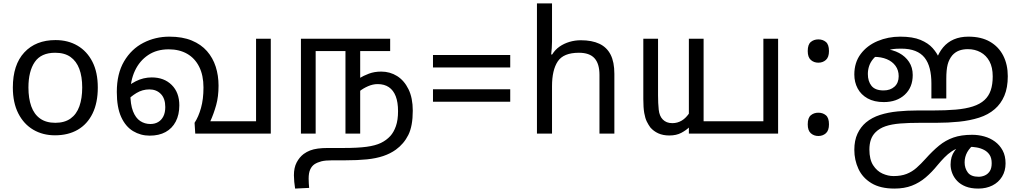

<svg xmlns="http://www.w3.org/2000/svg" viewBox="-20 -780 5967 1121"><path d="M551 -269Q551 -180 520.5 -117.5Q490 -55 434 -22.5Q378 10 301 10Q230 10 174.5 -22.5Q119 -55 87 -117.5Q55 -180 55 -269Q55 -402 122 -474Q189 -546 304 -546Q377 -546 432.5 -513.5Q488 -481 519.5 -419.5Q551 -358 551 -269ZM146 -269Q146 -206 162.5 -159.5Q179 -113 214 -88Q249 -63 303 -63Q357 -63 392 -88Q427 -113 443.5 -159.5Q460 -206 460 -269Q460 -333 443 -378Q426 -423 391.5 -447.5Q357 -472 302 -472Q220 -472 183 -418Q146 -364 146 -269Z M854 12Q801 12 757 -14.5Q713 -41 687.5 -97Q662 -153 662 -243Q662 -350 704.5 -422Q747 -494 817 -530Q887 -566 969 -566Q1045 -566 1099.5 -543.5Q1154 -521 1188.5 -481.5Q1223 -442 1239.5 -390.5Q1256 -339 1256 -280Q1256 -216 1242 -166Q1228 -116 1208 -72H1475V-554H1561V0H1120L1116 -63Q1139 -98 1153.5 -149.5Q1168 -201 1168 -269Q1168 -340 1143 -390Q1118 -440 1072.5 -466Q1027 -492 965 -492Q895 -492 845 -458.5Q795 -425 768 -367.5Q741 -310 741 -237Q741 -170 756.5 -130.5Q772 -91 798.5 -73.5Q825 -56 858 -56Q884 -56 903.5 -67.5Q923 -79 934 -101Q945 -123 945 -155Q945 -205 919 -231.5Q893 -258 852 -258Q812 -258 777 -237Q742 -216 713 -184L698 -248Q728 -283 772.5 -305.5Q817 -328 866 -328Q938 -328 982.5 -284Q1027 -240 1027 -165Q1027 -110 1006 -70Q985 -30 946.5 -9Q908 12 854 12Z M2206 -362Q2257 -362 2298.5 -336Q2340 -310 2365 -259Q2390 -208 2390 -134Q2390 -44 2364 8Q2338 60 2291 94Q2259 117 2217.5 131Q2176 145 2122 150.5Q2068 156 1996 156H1921Q1879 156 1856 162Q1833 168 1816 179Q1800 190 1791 210Q1782 230 1782 263Q1782 278 1783 291.5Q1784 305 1785 317L1703 321Q1700 303 1698 281.5Q1696 260 1696 243Q1696 199 1712 168.5Q1728 138 1753 119Q1771 106 1790.5 98.5Q1810 91 1835.5 87.5Q1861 84 1894 84H1987Q2069 84 2120.5 77Q2172 70 2204 54.5Q2236 39 2259 14Q2279 -8 2291.5 -43.5Q2304 -79 2304 -131Q2304 -183 2290.5 -218Q2277 -253 2250.5 -271Q2224 -289 2185 -289Q2157 -289 2128.5 -276.5Q2100 -264 2079 -247L2076 -322Q2102 -338 2134 -350Q2166 -362 2206 -362ZM1737 0V-554H2258V-482H2083V0H1997V-482H1823V0Z M2508 -459H2959V-386H2508ZM2508 -259H2959V-186H2508Z M3203 -537Q3203 -518 3201.5 -498Q3200 -478 3198 -462H3204Q3221 -490 3247 -508Q3273 -526 3305 -535.5Q3337 -545 3371 -545Q3436 -545 3479.5 -524.5Q3523 -504 3545 -461Q3567 -418 3567 -349V0H3480V-343Q3480 -408 3451 -440Q3422 -472 3360 -472Q3270 -472 3236.5 -421.5Q3203 -371 3203 -277V0H3115V-760H3203Z M4002 0V-554H4088V-72H4437V-554H4523V0ZM3888 11Q3851 11 3823.5 -1.5Q3796 -14 3777 -36Q3766 -51 3756.5 -70Q3747 -89 3741.5 -120Q3736 -151 3736 -202V-554H3822V-223Q3822 -177 3826 -139.5Q3830 -102 3850 -82Q3860 -72 3873.5 -66.5Q3887 -61 3906 -61Q3935 -61 3960.5 -76Q3986 -91 4008 -125L4006 -39Q3987 -20 3958 -4.5Q3929 11 3888 11Z M4758 -414Q4732 -414 4714 -430Q4696 -446 4696 -482Q4696 -520 4714 -535Q4732 -550 4758 -550Q4784 -550 4802 -535Q4820 -520 4820 -482Q4820 -446 4802 -430Q4784 -414 4758 -414ZM4758 14Q4732 14 4714 -2Q4696 -18 4696 -54Q4696 -92 4714 -107Q4732 -122 4758 -122Q4784 -122 4802 -107Q4820 -92 4820 -54Q4820 -18 4802 -2Q4784 14 4758 14Z M5236 -566Q5309 -566 5354.5 -547Q5400 -528 5425.5 -499Q5451 -470 5464 -439L5446 -430Q5461 -473 5486.5 -503.5Q5512 -534 5549 -550Q5586 -566 5634 -566Q5709 -566 5760 -536.5Q5811 -507 5837.5 -455Q5864 -403 5864 -335Q5864 -268 5844 -221Q5824 -174 5788 -143Q5750 -110 5696.5 -93Q5643 -76 5579.5 -69.5Q5516 -63 5447 -63H5353Q5287 -63 5236.5 -59Q5186 -55 5150.5 -43Q5115 -31 5092 -8Q5073 11 5064.5 36Q5056 61 5056 93Q5056 151 5078 185Q5100 219 5132.5 233.5Q5165 248 5197 248Q5241 248 5273 235.5Q5305 223 5331 200Q5357 177 5383 148Q5425 101 5463 70Q5501 39 5546.5 23Q5592 7 5656 7Q5692 7 5726.5 16.5Q5761 26 5789 46.5Q5817 67 5834 98.5Q5851 130 5851 174Q5851 218 5830.5 251.5Q5810 285 5774 303Q5738 321 5692 321Q5649 321 5618.5 309Q5588 297 5568.5 276.5Q5549 256 5539.5 231Q5530 206 5530 181Q5530 134 5553 102Q5576 70 5610 41L5677 55Q5643 80 5627.5 108Q5612 136 5612 168Q5612 202 5630.5 227Q5649 252 5694 252Q5712 252 5729.5 244.5Q5747 237 5758.5 220Q5770 203 5770 173Q5770 143 5758 124.5Q5746 106 5726 95.5Q5706 85 5683 81Q5660 77 5638 77Q5623 77 5608.5 78.5Q5594 80 5580 83Q5557 90 5535.5 104.5Q5514 119 5494 139.5Q5474 160 5454 184Q5421 225 5384.5 256Q5348 287 5304 304Q5260 321 5202 321Q5120 321 5068 289.5Q5016 258 4992 206Q4968 154 4968 95Q4968 40 4986.5 0.5Q5005 -39 5036 -65Q5071 -94 5118 -109Q5165 -124 5221 -129.5Q5277 -135 5337 -135H5426Q5502 -135 5560 -140Q5618 -145 5660 -158.5Q5702 -172 5728 -196Q5753 -219 5764.5 -253Q5776 -287 5776 -334Q5776 -387 5757 -422Q5738 -457 5705 -475Q5672 -493 5631 -493Q5602 -493 5579.5 -484.5Q5557 -476 5540 -457Q5521 -434 5513 -403.5Q5505 -373 5505 -319V-205H5418V-293Q5418 -341 5408.5 -379Q5399 -417 5378.5 -443Q5358 -469 5324 -482.5Q5290 -496 5242 -496Q5211 -496 5194 -493.5Q5177 -491 5157 -484L5122 -470Q5095 -456 5078.5 -436.5Q5062 -417 5054.5 -394.5Q5047 -372 5047 -348Q5047 -305 5068.5 -278.5Q5090 -252 5139 -252Q5178 -252 5202.5 -274Q5227 -296 5227 -335Q5227 -370 5208.5 -395.5Q5190 -421 5157.5 -434.5Q5125 -448 5083 -448L5147 -494Q5193 -490 5229.5 -470.5Q5266 -451 5287.5 -418.5Q5309 -386 5309 -342Q5309 -270 5262.5 -227Q5216 -184 5140 -184Q5084 -184 5045.5 -205.5Q5007 -227 4987.5 -263.5Q4968 -300 4968 -345Q4968 -415 5005 -464.5Q5042 -514 5103.5 -540Q5165 -566 5236 -566Z"/></svg>

Font: hextamil15
Style: Book
Weight: 400
Designer: Jelle Bosma - Monotype Design Team
Foundry: Monotype Imaging Inc.
Version: Version 2.003